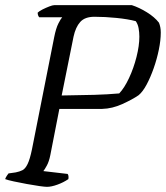

<svg xmlns="http://www.w3.org/2000/svg" viewBox="-28 -724 643 744"><path d="M154 0Q146 0 124.5 -3Q103 -6 76 -11Q49 -16 25.5 -21Q2 -26 -8 -30Q-6 -36 -1.5 -43Q3 -50 5 -52L33 -56Q48 -59 59 -64.5Q70 -70 79 -88.5Q88 -107 96 -146L182 -580Q189 -615 198.5 -633.5Q208 -652 213 -657H124Q118 -664 118 -675Q124 -681 137 -687.5Q150 -694 163 -699Q176 -704 182 -704H483Q511 -695 541 -676.5Q571 -658 588 -636Q595 -619 595 -598Q595 -568 587.5 -531.5Q580 -495 567.5 -459.5Q555 -424 540 -396Q525 -368 509 -355Q486 -339 446.5 -321Q407 -303 368 -302H202L167 -123Q162 -98 153.5 -82.5Q145 -67 140 -61L234 -50Q239 -44 237 -30Q218 -17 194.5 -8.5Q171 0 154 0ZM211 -354Q287 -355 338 -356.5Q389 -358 434 -362Q454 -383 472 -421.5Q490 -460 501 -503.5Q512 -547 512 -582Q512 -599 509 -615Q506 -631 498 -642Q468 -650 423.5 -654.5Q379 -659 338 -659Q301 -659 283 -639Q265 -619 257 -582Z"/></svg>

Font: Texturina Extralight
Style: Italic
Weight: 200
Italic angle: -11°
Designer: Guillermo Torres Carreño
Foundry: Omnibus-Type
Version: Version 1.002; ttfautohint (v1.8.3)